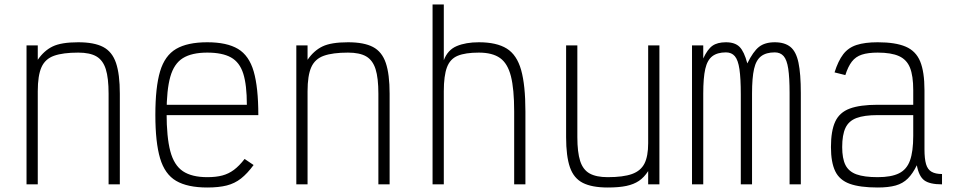

<svg xmlns="http://www.w3.org/2000/svg" viewBox="-20 -820 4240 854"><path d="M98 0V-618H148V-554Q176 -595 214.5 -613.5Q253 -632 328 -632Q399 -632 439 -611Q479 -590 496 -540Q513 -490 513 -403V0H463V-403Q463 -473 450.5 -512.5Q438 -552 409 -569Q380 -586 328 -586Q260 -586 220.5 -572Q181 -558 164.5 -521Q148 -484 148 -414V0Z M902 14Q814 14 763.5 -15.5Q713 -45 692 -116Q671 -187 671 -309Q671 -432 692 -502.5Q713 -573 763.5 -602.5Q814 -632 902 -632Q989 -632 1038.5 -602.5Q1088 -573 1108.5 -502Q1129 -431 1129 -308H700V-354H1078Q1078 -442 1062 -492.5Q1046 -543 1007.5 -564.5Q969 -586 902 -586Q833 -586 793.5 -561.5Q754 -537 737.5 -478.5Q721 -420 721 -318Q721 -210 737.5 -147.5Q754 -85 793.5 -58.5Q833 -32 902 -32Q941 -32 969 -39.5Q997 -47 1020.5 -64.5Q1044 -82 1068 -113L1108 -86Q1080 -48 1052 -26Q1024 -4 988.5 5Q953 14 902 14Z M1298 0V-618H1348V-554Q1376 -595 1414.5 -613.5Q1453 -632 1528 -632Q1599 -632 1639 -611Q1679 -590 1696 -540Q1713 -490 1713 -403V0H1663V-403Q1663 -473 1650.5 -512.5Q1638 -552 1609 -569Q1580 -586 1528 -586Q1460 -586 1420.5 -572Q1381 -558 1364.5 -521Q1348 -484 1348 -414V0Z M1904 0V-800H1954V-552Q1971 -598 2011.5 -615Q2052 -632 2110 -632Q2189 -632 2234 -604Q2279 -576 2298 -508.5Q2317 -441 2317 -324V0H2267V-324Q2267 -424 2252.5 -481Q2238 -538 2204 -562Q2170 -586 2110 -586Q2050 -586 2016 -572Q1982 -558 1968 -520.5Q1954 -483 1954 -414V0Z M2683 14Q2613 14 2572.5 -6.5Q2532 -27 2515 -76Q2498 -125 2498 -210V-618H2548V-210Q2548 -143 2560.5 -104Q2573 -65 2602.5 -48.5Q2632 -32 2683 -32Q2752 -32 2791 -46Q2830 -60 2846.5 -92.5Q2863 -125 2863 -183V-618H2913V0H2863V-59Q2845 -31 2822 -15.5Q2799 0 2766 7Q2733 14 2683 14Z M3058 0V-618H3108V-560Q3127 -601 3149 -616.5Q3171 -632 3209 -632Q3249 -632 3269.5 -611.5Q3290 -591 3304 -538Q3330 -591 3356 -611.5Q3382 -632 3426 -632Q3470 -632 3495.5 -611.5Q3521 -591 3531.5 -541.5Q3542 -492 3542 -406V0H3492V-406Q3492 -475 3486 -514.5Q3480 -554 3465.5 -570.5Q3451 -587 3426 -587Q3388 -587 3365.5 -570Q3343 -553 3334 -513.5Q3325 -474 3325 -404V0H3275V-400Q3275 -471 3269 -512Q3263 -553 3248.5 -570Q3234 -587 3209 -587Q3171 -587 3148.5 -570Q3126 -553 3117 -513.5Q3108 -474 3108 -404V0Z M3884 14Q3805 14 3759.5 -2.5Q3714 -19 3695 -58.5Q3676 -98 3676 -166Q3676 -238 3695 -279Q3714 -320 3759.5 -337Q3805 -354 3884 -354H4042V-419Q4042 -483 4027.5 -519Q4013 -555 3978.5 -570.5Q3944 -586 3884 -586Q3841 -586 3813.5 -577Q3786 -568 3769 -546Q3752 -524 3740 -486L3692 -498Q3708 -549 3730.5 -578.5Q3753 -608 3790 -620Q3827 -632 3884 -632Q3963 -632 4008.5 -612.5Q4054 -593 4073 -546.5Q4092 -500 4092 -419V-156Q4092 -114 4099 -90Q4106 -66 4123.5 -56Q4141 -46 4170 -46V0Q4115 0 4091 -18Q4067 -36 4058 -85Q4040 -48 4018 -26Q3996 -4 3964 5Q3932 14 3884 14ZM3884 -32Q3944 -32 3978.5 -49Q4013 -66 4027.5 -106Q4042 -146 4042 -216V-308H3884Q3824 -308 3789.5 -295Q3755 -282 3740.5 -251Q3726 -220 3726 -166Q3726 -115 3740.5 -86Q3755 -57 3789.5 -44.5Q3824 -32 3884 -32Z"/></svg>

Font: Victor Mono Thin Thin
Style: Regular
Weight: 250
Monospace: yes
Version: Version 1.561;gftools[0.9.30]